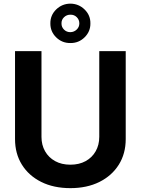

<svg xmlns="http://www.w3.org/2000/svg" viewBox="-20 -1003 758 1035"><path d="M515.1 -727.5H657.7V-253.4Q657.7 -174.8 620.4 -115.2Q583 -55.7 515.9 -22.2Q448.7 11.2 359.4 11.2Q269.5 11.2 202.4 -22.2Q135.3 -55.7 98.1 -115.2Q61 -174.8 61 -253.4V-727.5H203.6V-265.1Q203.6 -221.7 222.9 -187.7Q242.2 -153.8 277.1 -134.5Q312 -115.2 359.4 -115.2Q406.7 -115.2 441.7 -134.5Q476.6 -153.8 495.8 -187.7Q515.1 -221.7 515.1 -265.1ZM359.4 -771Q314.5 -770.5 282.7 -801.8Q251 -833 251.5 -877Q251 -920.9 282.7 -951.9Q314.5 -982.9 359.4 -983.4Q404.3 -982.9 436 -951.9Q467.8 -920.9 467.3 -877Q467.8 -833 436 -801.8Q404.3 -770.5 359.4 -771ZM359.4 -829.6Q379.4 -830.1 393.6 -843.8Q407.7 -857.4 407.7 -877Q407.7 -896.5 393.8 -910.4Q379.9 -924.3 359.4 -923.8Q339.4 -923.8 325.2 -910.2Q311 -896.5 311.5 -877Q311 -857.4 325 -843.5Q338.9 -829.6 359.4 -829.6Z"/></svg>

Font: Inter Cardless Tabular Bold
Style: Bold
Weight: 700
Designer: Rasmus Andersson
Foundry: rsms
Version: Version 4.000;git-4fc901f